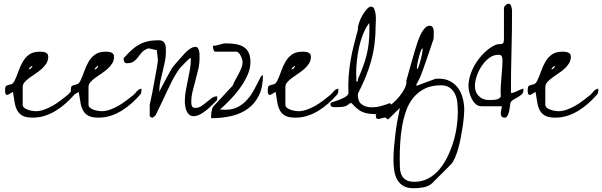

<svg xmlns="http://www.w3.org/2000/svg" viewBox="-20 -624 3198 1020"><path d="M25.4 -122.1Q18.6 -118.2 14.6 -120.1Q10.7 -122.1 9.3 -126Q7.8 -129.9 7.3 -135.3Q6.8 -140.6 6.8 -142.6Q6.8 -162.1 11.7 -166.5Q16.6 -170.9 24.4 -172.4Q32.2 -173.8 41 -176.8Q49.8 -179.7 57.6 -195.3Q69.3 -219.7 78.6 -246.6Q87.9 -273.4 101.6 -296.9Q115.2 -320.3 136.2 -335Q157.2 -349.6 194.3 -349.6Q200.2 -349.6 207.5 -348.6Q214.8 -347.7 221.2 -345.2Q227.5 -342.8 231.9 -337.4Q236.3 -332 236.3 -323.2Q236.3 -302.7 226.1 -286.6Q215.8 -270.5 200.7 -257.3Q185.5 -244.1 168 -232.4Q150.4 -220.7 135.7 -210Q121.1 -199.2 110.8 -187.5Q100.6 -175.8 100.6 -162.1V-68.4Q100.6 -57.6 108.9 -51.3Q117.2 -44.9 127.9 -41Q138.7 -37.1 150.4 -35.2Q162.1 -33.2 168 -33.2Q191.4 -33.2 214.8 -41.5Q238.3 -49.8 260.3 -62.5Q282.2 -75.2 301.8 -90.3Q321.3 -105.5 338.9 -119.1Q344.7 -124 349.1 -129.4Q353.5 -134.8 357.9 -139.6Q362.3 -144.5 367.7 -147.9Q373 -151.4 381.8 -153.3Q381.8 -152.3 381.8 -149.4Q381.8 -146.5 381.8 -144.5Q381.8 -136.7 380.4 -130.9Q378.9 -125 373 -119.1Q351.6 -94.7 327.1 -73.2Q302.7 -51.8 275.4 -35.2Q248 -18.6 217.8 -8.8Q187.5 1 153.3 1Q119.1 1 100.6 -8.8Q82 -18.6 71.8 -37.1Q61.5 -55.7 57.6 -81.1Q53.7 -106.4 48.8 -135.7ZM151.4 -273.4Q151.4 -275.4 147.9 -272.9Q144.5 -270.5 140.1 -266.6Q135.7 -262.7 133.8 -259.3Q131.8 -255.9 133.8 -255.9Q138.7 -254.9 145.5 -261.7Q152.3 -268.6 151.4 -273.4Z M375 -122.1Q368.2 -118.2 364.3 -120.1Q360.4 -122.1 358.9 -126Q357.4 -129.9 356.9 -135.3Q356.4 -140.6 356.4 -142.6Q356.4 -162.1 361.3 -166.5Q366.2 -170.9 374 -172.4Q381.8 -173.8 390.6 -176.8Q399.4 -179.7 407.2 -195.3Q418.9 -219.7 428.2 -246.6Q437.5 -273.4 451.2 -296.9Q464.8 -320.3 485.8 -335Q506.8 -349.6 543.9 -349.6Q549.8 -349.6 557.1 -348.6Q564.5 -347.7 570.8 -345.2Q577.1 -342.8 581.5 -337.4Q585.9 -332 585.9 -323.2Q585.9 -302.7 575.7 -286.6Q565.4 -270.5 550.3 -257.3Q535.2 -244.1 517.6 -232.4Q500 -220.7 485.4 -210Q470.7 -199.2 460.4 -187.5Q450.2 -175.8 450.2 -162.1V-68.4Q450.2 -57.6 458.5 -51.3Q466.8 -44.9 477.5 -41Q488.3 -37.1 500 -35.2Q511.7 -33.2 517.6 -33.2Q541 -33.2 564.5 -41.5Q587.9 -49.8 609.9 -62.5Q631.8 -75.2 651.4 -90.3Q670.9 -105.5 688.5 -119.1Q694.3 -124 698.7 -129.4Q703.1 -134.8 707.5 -139.6Q711.9 -144.5 717.3 -147.9Q722.7 -151.4 731.4 -153.3Q731.4 -152.3 731.4 -149.4Q731.4 -146.5 731.4 -144.5Q731.4 -136.7 730 -130.9Q728.5 -125 722.7 -119.1Q701.2 -94.7 676.8 -73.2Q652.3 -51.8 625 -35.2Q597.7 -18.6 567.4 -8.8Q537.1 1 502.9 1Q468.8 1 450.2 -8.8Q431.6 -18.6 421.4 -37.1Q411.1 -55.7 407.2 -81.1Q403.3 -106.4 398.4 -135.7ZM501 -273.4Q501 -275.4 497.6 -272.9Q494.1 -270.5 489.7 -266.6Q485.4 -262.7 483.4 -259.3Q481.4 -255.9 483.4 -255.9Q488.3 -254.9 495.1 -261.7Q502 -268.6 501 -273.4Z M775.4 -68.4Q777.3 -76.2 781.2 -94.2Q785.2 -112.3 789.6 -134.8Q793.9 -157.2 798.3 -182.6Q802.7 -208 807.1 -230.5Q811.5 -252.9 814.5 -271.5Q817.4 -290 818.4 -298.8Q819.3 -302.7 818.4 -310.5Q817.4 -318.4 816.4 -328.1Q815.4 -337.9 814.5 -345.7Q813.5 -353.5 813.5 -357.4Q810.5 -357.4 803.7 -359.4Q796.9 -361.3 789.6 -362.8Q782.2 -364.3 776.4 -365.7Q770.5 -367.2 767.6 -367.2Q744.1 -358.4 732.9 -345.2Q721.7 -332 712.4 -319.3Q703.1 -306.6 690.4 -297.4Q677.7 -288.1 653.3 -288.1Q644.5 -288.1 640.6 -294.9Q636.7 -301.8 636.7 -310.5V-314.5Q658.2 -338.9 677.2 -356.4Q696.3 -374 717.8 -386.2Q739.3 -398.4 764.6 -404.3Q790 -410.2 823.2 -410.2Q837.9 -410.2 845.2 -404.8Q852.5 -399.4 856.4 -391.1Q860.4 -382.8 860.8 -372.1Q861.3 -361.3 861.3 -348.6Q861.3 -322.3 856 -296.4Q850.6 -270.5 844.2 -244.6Q837.9 -218.8 832 -192.9Q826.2 -167 826.2 -139.6V-135.7Q829.1 -143.6 838.9 -161.6Q848.6 -179.7 859.4 -200.2Q870.1 -220.7 880.4 -238.8Q890.6 -256.8 894.5 -263.7Q895.5 -264.6 901.4 -272Q907.2 -279.3 915.5 -289.1Q923.8 -298.8 932.1 -308.1Q940.4 -317.4 946.3 -323.2Q952.1 -331.1 960.4 -339.8Q968.8 -348.6 978 -356.4Q987.3 -364.3 997.6 -369.6Q1007.8 -375 1018.6 -375Q1027.3 -375 1031.7 -368.2Q1036.1 -361.3 1038.1 -351.6Q1040 -341.8 1040 -331.5Q1040 -321.3 1040 -314.5Q1040 -285.2 1033.2 -255.9Q1026.4 -226.6 1018.6 -197.8Q1010.7 -168.9 1003.4 -139.6Q996.1 -110.4 996.1 -81.1Q996.1 -68.4 1000 -59.6Q1003.9 -50.8 1017.6 -50.8Q1035.2 -50.8 1049.8 -60.5Q1064.5 -70.3 1077.6 -81.5Q1090.8 -92.8 1104 -102.5Q1117.2 -112.3 1133.8 -112.3V-93.8Q1133.8 -92.8 1128.9 -87.9Q1124 -83 1117.2 -76.2Q1110.4 -69.3 1103 -62.5Q1095.7 -55.7 1090.8 -50.8Q1083 -43.9 1073.2 -36.1Q1063.5 -28.3 1053.2 -22Q1043 -15.6 1031.2 -11.2Q1019.5 -6.8 1008.8 -6.8Q994.1 -6.8 984.9 -15.1Q975.6 -23.4 970.7 -35.6Q965.8 -47.9 963.9 -61.5Q961.9 -75.2 961.9 -85.9Q961.9 -115.2 967.3 -144Q972.7 -172.9 978.5 -200.7Q984.4 -228.5 989.3 -256.8Q994.1 -285.2 994.1 -314.5H988.3Q987.3 -314.5 981.4 -308.6Q975.6 -302.7 967.3 -294.9Q959 -287.1 951.2 -278.3Q943.4 -269.5 937.5 -263.7Q932.6 -257.8 926.8 -249.5Q920.9 -241.2 915 -231.4Q909.2 -221.7 903.8 -212.4Q898.4 -203.1 894.5 -195.3Q891.6 -188.5 884.8 -174.8Q877.9 -161.1 869.6 -143.6Q861.3 -126 852.1 -106.4Q842.8 -86.9 834.5 -69.3Q826.2 -51.8 819.3 -38.1Q812.5 -24.4 809.6 -17.6Q808.6 -13.7 801.8 -7.3Q794.9 -1 793 0Q791 1 791 1H788.1H786.1Q785.2 1 784.2 0Q782.2 -1 778.8 -3.9Q775.4 -6.8 775.4 -7.8Z M1216.8 -169.9Q1221.7 -184.6 1230.5 -199.7Q1239.3 -214.8 1247.6 -231Q1255.9 -247.1 1262.2 -262.7Q1268.6 -278.3 1268.6 -293.9Q1268.6 -299.8 1266.1 -309.1Q1263.7 -318.4 1259.3 -327.1Q1254.9 -335.9 1248.5 -342.8Q1242.2 -349.6 1233.4 -349.6H1123Q1119.1 -349.6 1116.7 -354Q1114.3 -358.4 1113.3 -364.3Q1111.3 -372.1 1111.3 -380.9Q1122.1 -380.9 1130.4 -382.8Q1138.7 -384.8 1146.5 -387.2Q1154.3 -389.6 1163.1 -391.6Q1171.9 -393.6 1181.6 -393.6Q1209 -393.6 1232.4 -389.6Q1255.9 -385.7 1273.4 -375Q1291 -364.3 1300.8 -344.7Q1310.5 -325.2 1310.5 -293.9Q1310.5 -258.8 1293.9 -222.7Q1277.3 -186.5 1252.4 -152.8Q1227.5 -119.1 1199.7 -90.8Q1171.9 -62.5 1148.4 -42Q1150.4 -42 1154.3 -42Q1158.2 -42 1163.6 -41.5Q1168.9 -41 1173.3 -41Q1177.7 -41 1178.7 -41Q1214.8 -41 1241.7 -54.7Q1268.6 -68.4 1288.1 -88.9Q1307.6 -109.4 1321.3 -132.8Q1335 -156.2 1345.2 -176.8Q1355.5 -197.3 1362.8 -210.9Q1370.1 -224.6 1377 -224.6Q1377 -161.1 1355.5 -117.2Q1334 -73.2 1296.9 -46.4Q1259.8 -19.5 1209.5 -7.8Q1159.2 3.9 1101.6 3.9Q1101.6 -1 1101.6 -9.8Q1101.6 -18.6 1103 -27.3Q1104.5 -36.1 1106.9 -44.9Q1109.4 -53.7 1114.3 -59.6Z M1420.9 -122.1Q1414.1 -118.2 1410.2 -120.1Q1406.2 -122.1 1404.8 -126Q1403.3 -129.9 1402.8 -135.3Q1402.3 -140.6 1402.3 -142.6Q1402.3 -162.1 1407.2 -166.5Q1412.1 -170.9 1419.9 -172.4Q1427.7 -173.8 1436.5 -176.8Q1445.3 -179.7 1453.1 -195.3Q1464.8 -219.7 1474.1 -246.6Q1483.4 -273.4 1497.1 -296.9Q1510.7 -320.3 1531.7 -335Q1552.7 -349.6 1589.8 -349.6Q1595.7 -349.6 1603 -348.6Q1610.4 -347.7 1616.7 -345.2Q1623 -342.8 1627.4 -337.4Q1631.8 -332 1631.8 -323.2Q1631.8 -302.7 1621.6 -286.6Q1611.3 -270.5 1596.2 -257.3Q1581.1 -244.1 1563.5 -232.4Q1545.9 -220.7 1531.2 -210Q1516.6 -199.2 1506.3 -187.5Q1496.1 -175.8 1496.1 -162.1V-68.4Q1496.1 -57.6 1504.4 -51.3Q1512.7 -44.9 1523.4 -41Q1534.2 -37.1 1545.9 -35.2Q1557.6 -33.2 1563.5 -33.2Q1586.9 -33.2 1610.4 -41.5Q1633.8 -49.8 1655.8 -62.5Q1677.7 -75.2 1697.3 -90.3Q1716.8 -105.5 1734.4 -119.1Q1740.2 -124 1744.6 -129.4Q1749 -134.8 1753.4 -139.6Q1757.8 -144.5 1763.2 -147.9Q1768.6 -151.4 1777.3 -153.3Q1777.3 -152.3 1777.3 -149.4Q1777.3 -146.5 1777.3 -144.5Q1777.3 -136.7 1775.9 -130.9Q1774.4 -125 1768.6 -119.1Q1747.1 -94.7 1722.7 -73.2Q1698.2 -51.8 1670.9 -35.2Q1643.6 -18.6 1613.3 -8.8Q1583 1 1548.8 1Q1514.6 1 1496.1 -8.8Q1477.5 -18.6 1467.3 -37.1Q1457 -55.7 1453.1 -81.1Q1449.2 -106.4 1444.3 -135.7ZM1546.9 -273.4Q1546.9 -275.4 1543.5 -272.9Q1540 -270.5 1535.6 -266.6Q1531.2 -262.7 1529.3 -259.3Q1527.3 -255.9 1529.3 -255.9Q1534.2 -254.9 1541 -261.7Q1547.9 -268.6 1546.9 -273.4Z M1735.4 -72.3Q1735.4 -78.1 1748 -82Q1760.7 -85.9 1776.9 -91.8Q1793 -97.7 1809.1 -106Q1825.2 -114.3 1831.1 -127Q1829.1 -173.8 1832 -215.8Q1835 -257.8 1841.8 -298.8Q1848.6 -339.8 1858.9 -381.3Q1869.1 -422.9 1881.8 -468.8Q1879.9 -478.5 1886.2 -499Q1892.6 -519.5 1903.3 -539.1Q1914.1 -558.6 1927.2 -573.7Q1940.4 -588.9 1951.2 -588.9Q1962.9 -588.9 1968.3 -576.2Q1973.6 -563.5 1975.6 -546.9Q1977.5 -530.3 1976.6 -513.2Q1975.6 -496.1 1975.6 -487.3Q1975.6 -437.5 1969.7 -391.1Q1963.9 -344.7 1951.7 -300.8Q1939.5 -256.8 1921.9 -213.9Q1904.3 -170.9 1881.8 -127Q1881.8 -127 1881.3 -124Q1880.9 -121.1 1880.9 -119.1Q1881.8 -84 1901.4 -69.8Q1920.9 -55.7 1947.8 -54.2Q1974.6 -52.7 2003.4 -60.5Q2032.2 -68.4 2050.8 -76.2L2059.6 -68.4Q2054.7 -59.6 2045.4 -50.3Q2036.1 -41 2025.4 -33.7Q2014.6 -26.4 2004.4 -22Q1994.1 -17.6 1988.3 -17.6Q1962.9 -17.6 1944.3 -19.5Q1925.8 -21.5 1910.2 -27.3Q1894.5 -33.2 1879.9 -44.9Q1865.2 -56.6 1847.7 -76.2H1839.8Q1831.1 -68.4 1823.7 -64Q1816.4 -59.6 1806.6 -57.6Q1796.9 -55.7 1784.7 -55.2Q1772.5 -54.7 1756.8 -54.7Q1746.1 -54.7 1740.7 -58.1Q1735.4 -61.5 1735.4 -72.3ZM1941.4 -502Q1921.9 -475.6 1908.7 -442.4Q1895.5 -409.2 1887.7 -374Q1879.9 -338.9 1876 -302.7Q1872.1 -266.6 1872.1 -233.4Q1872.1 -231.4 1872.6 -224.6Q1873 -217.8 1873 -210.4Q1873 -203.1 1873.5 -196.3Q1874 -189.5 1874 -187.5Q1875 -188.5 1877.9 -191.4Q1880.9 -194.3 1881.8 -195.3V-205.1Q1896.5 -237.3 1907.7 -267.6Q1918.9 -297.9 1926.8 -328.6Q1934.6 -359.4 1938.5 -391.6Q1942.4 -423.8 1942.4 -460.9Q1942.4 -462.9 1942.4 -469.2Q1942.4 -475.6 1942.4 -481.9Q1942.4 -488.3 1941.9 -494.1Q1941.4 -500 1941.4 -502Z M2070.3 226.6Q2070.3 193.4 2073.2 158.2Q2076.2 123 2080.6 87.4Q2085 51.8 2091.3 16.6Q2097.7 -18.6 2104.5 -50.8L2044.9 7.8Q2043.9 8.8 2043.9 8.8Q2043 9.8 2041 9.8Q2039.1 9.8 2038.1 8.8Q2038.1 8.8 2036.1 7.8Q2035.2 7.8 2031.7 3.9Q2028.3 0 2027.3 0Q2026.4 0 2021.5 1Q2016.6 2 2010.7 3.4Q2004.9 4.9 1999.5 6.3Q1994.1 7.8 1994.1 7.8H1989.3Q1983.4 7.8 1981 5.4Q1978.5 2.9 1977.5 -1Q1976.6 -4.9 1976.6 -9.8Q1976.6 -14.6 1976.6 -18.6Q1976.6 -28.3 1978 -37.1Q1979.5 -45.9 1994.1 -50.8Q1994.1 -50.8 1999.5 -50.8Q2004.9 -50.8 2010.7 -50.8Q2016.6 -50.8 2021.5 -50.8Q2026.4 -50.8 2027.3 -50.8Q2040 -53.7 2060.1 -69.8Q2080.1 -85.9 2098.6 -107.9Q2117.2 -129.9 2129.4 -153.8Q2141.6 -177.7 2138.7 -195.3Q2141.6 -207 2149.9 -235.8Q2158.2 -264.6 2167.5 -297.9Q2176.8 -331.1 2185.5 -359.9Q2194.3 -388.7 2198.2 -400.4Q2200.2 -405.3 2205.6 -419.4Q2210.9 -433.6 2218.8 -448.7Q2226.6 -463.9 2237.8 -475.6Q2249 -487.3 2262.7 -487.3Q2271.5 -487.3 2275.9 -482.4Q2280.3 -477.5 2282.2 -470.7Q2284.2 -463.9 2284.2 -456.1Q2284.2 -448.2 2284.2 -443.4Q2284.2 -439.5 2284.2 -429.7Q2284.2 -419.9 2283.2 -417Q2279.3 -406.2 2270 -377.9Q2260.7 -349.6 2250 -318.8Q2239.3 -288.1 2229.5 -260.3Q2219.7 -232.4 2214.8 -220.7Q2213.9 -217.8 2210.4 -210.9Q2207 -204.1 2203.1 -195.8Q2199.2 -187.5 2194.8 -180.2Q2190.4 -172.9 2189.5 -169.9H2193.4H2198.2Q2202.1 -170.9 2215.3 -176.3Q2228.5 -181.6 2244.6 -187.5Q2260.7 -193.4 2274.4 -198.2Q2288.1 -203.1 2292 -205.1Q2293 -205.1 2300.3 -205.6Q2307.6 -206.1 2311.5 -206.1Q2346.7 -206.1 2372.6 -191.9Q2398.4 -177.7 2414.6 -154.8Q2430.7 -131.8 2438.5 -101.6Q2446.3 -71.3 2446.3 -39.1Q2446.3 -26.4 2444.3 -3.4Q2442.4 19.5 2438 48.3Q2433.6 77.1 2427.7 107.9Q2421.9 138.7 2414.1 166Q2406.2 193.4 2396.5 215.3Q2386.7 237.3 2377 248L2275.4 349.6Q2266.6 358.4 2253.9 363.8Q2241.2 369.1 2228 371.6Q2214.8 374 2201.2 375Q2187.5 376 2176.8 376Q2143.6 376 2123 363.8Q2102.5 351.6 2090.8 331.1Q2079.1 310.5 2074.7 283.7Q2070.3 256.8 2070.3 226.6ZM2103.5 218.8Q2103.5 243.2 2104.5 265.6Q2105.5 288.1 2112.8 304.7Q2120.1 321.3 2136.2 331.5Q2152.3 341.8 2181.6 341.8Q2222.7 341.8 2255.9 323.7Q2289.1 305.7 2314.5 275.4Q2339.8 245.1 2358.4 206.5Q2377 168 2389.2 127Q2401.4 85.9 2406.7 45.9Q2412.1 5.9 2412.1 -26.4Q2412.1 -51.8 2409.7 -77.6Q2407.2 -103.5 2397.5 -124Q2387.7 -144.5 2369.6 -157.7Q2351.6 -170.9 2321.3 -170.9Q2270.5 -170.9 2234.9 -152.3Q2199.2 -133.8 2174.8 -103.5Q2150.4 -73.2 2136.7 -33.2Q2123 6.8 2115.7 49.8Q2108.4 92.8 2106 136.7Q2103.5 180.7 2103.5 218.8ZM2223.6 -367.2Q2221.7 -367.2 2217.8 -358.9Q2213.9 -350.6 2210.4 -338.4Q2207 -326.2 2203.1 -312Q2199.2 -297.9 2197.3 -285.6Q2195.3 -273.4 2194.8 -265.6Q2194.3 -257.8 2196.3 -257.8Q2199.2 -257.8 2202.1 -265.6Q2205.1 -273.4 2209 -285.6Q2212.9 -297.9 2216.3 -312Q2219.7 -326.2 2222.2 -338.4Q2224.6 -350.6 2225.1 -358.9Q2225.6 -367.2 2223.6 -367.2Z M2538.1 -59.6Q2519.5 -59.6 2506.8 -71.3Q2494.1 -83 2485.8 -99.6Q2477.5 -116.2 2473.1 -134.8Q2468.8 -153.3 2468.8 -167Q2468.8 -197.3 2480 -230Q2491.2 -262.7 2510.3 -292Q2529.3 -321.3 2554.2 -345.2Q2579.1 -369.1 2606.4 -382.8Q2618.2 -388.7 2627.4 -389.2Q2636.7 -389.6 2643.6 -390.1Q2650.4 -390.6 2653.8 -396Q2657.2 -401.4 2657.2 -417V-580.1Q2657.2 -587.9 2666 -596.2Q2674.8 -604.5 2682.6 -604.5Q2687.5 -604.5 2690.9 -600.1Q2694.3 -595.7 2696.3 -589.8Q2698.2 -584 2699.2 -577.1Q2700.2 -570.3 2700.2 -567.4Q2700.2 -457 2697.3 -350.1Q2694.3 -243.2 2694.3 -129.9Q2702.1 -129.9 2710 -132.8Q2717.8 -135.7 2726.6 -139.6Q2735.4 -143.6 2743.7 -147.5Q2752 -151.4 2759.8 -153.3Q2759.8 -152.3 2760.3 -149.4Q2760.7 -146.5 2760.7 -144.5Q2760.7 -130.9 2751.5 -122.6Q2742.2 -114.3 2730 -107.4Q2717.8 -100.6 2706.5 -93.8Q2695.3 -86.9 2691.4 -76.2Q2690.4 -74.2 2689.5 -62.5Q2688.5 -50.8 2685.5 -36.1Q2682.6 -21.5 2676.8 -10.3Q2670.9 1 2662.1 1Q2648.4 1 2644 -6.8Q2639.6 -14.6 2640.6 -25.4Q2641.6 -36.1 2644 -45.9Q2646.5 -55.7 2646.5 -59.6ZM2502.9 -167Q2502.9 -134.8 2523.4 -113.8Q2543.9 -92.8 2576.2 -92.8Q2583 -92.8 2592.3 -92.8Q2601.6 -92.8 2611.3 -94.2Q2621.1 -95.7 2628.9 -99.6Q2636.7 -103.5 2640.6 -111.3Q2638.7 -137.7 2640.1 -161.6Q2641.6 -185.5 2643.6 -209.5Q2645.5 -233.4 2647.5 -257.3Q2649.4 -281.2 2649.4 -307.6Q2649.4 -319.3 2645 -326.2Q2640.6 -333 2627.9 -333Q2601.6 -333 2578.6 -315.9Q2555.7 -298.8 2538.6 -272.9Q2521.5 -247.1 2512.2 -218.3Q2502.9 -189.5 2502.9 -167Z M2801.8 -122.1Q2794.9 -118.2 2791 -120.1Q2787.1 -122.1 2785.6 -126Q2784.2 -129.9 2783.7 -135.3Q2783.2 -140.6 2783.2 -142.6Q2783.2 -162.1 2788.1 -166.5Q2793 -170.9 2800.8 -172.4Q2808.6 -173.8 2817.4 -176.8Q2826.2 -179.7 2834 -195.3Q2845.7 -219.7 2855 -246.6Q2864.3 -273.4 2877.9 -296.9Q2891.6 -320.3 2912.6 -335Q2933.6 -349.6 2970.7 -349.6Q2976.6 -349.6 2983.9 -348.6Q2991.2 -347.7 2997.6 -345.2Q3003.9 -342.8 3008.3 -337.4Q3012.7 -332 3012.7 -323.2Q3012.7 -302.7 3002.4 -286.6Q2992.2 -270.5 2977.1 -257.3Q2961.9 -244.1 2944.3 -232.4Q2926.8 -220.7 2912.1 -210Q2897.5 -199.2 2887.2 -187.5Q2877 -175.8 2877 -162.1V-68.4Q2877 -57.6 2885.3 -51.3Q2893.6 -44.9 2904.3 -41Q2915 -37.1 2926.8 -35.2Q2938.5 -33.2 2944.3 -33.2Q2967.8 -33.2 2991.2 -41.5Q3014.6 -49.8 3036.6 -62.5Q3058.6 -75.2 3078.1 -90.3Q3097.7 -105.5 3115.2 -119.1Q3121.1 -124 3125.5 -129.4Q3129.9 -134.8 3134.3 -139.6Q3138.7 -144.5 3144 -147.9Q3149.4 -151.4 3158.2 -153.3Q3158.2 -152.3 3158.2 -149.4Q3158.2 -146.5 3158.2 -144.5Q3158.2 -136.7 3156.7 -130.9Q3155.3 -125 3149.4 -119.1Q3127.9 -94.7 3103.5 -73.2Q3079.1 -51.8 3051.8 -35.2Q3024.4 -18.6 2994.1 -8.8Q2963.9 1 2929.7 1Q2895.5 1 2877 -8.8Q2858.4 -18.6 2848.1 -37.1Q2837.9 -55.7 2834 -81.1Q2830.1 -106.4 2825.2 -135.7ZM2927.7 -273.4Q2927.7 -275.4 2924.3 -272.9Q2920.9 -270.5 2916.5 -266.6Q2912.1 -262.7 2910.2 -259.3Q2908.2 -255.9 2910.2 -255.9Q2915 -254.9 2921.9 -261.7Q2928.7 -268.6 2927.7 -273.4Z"/></svg>

Font: Zeyada
Style: Regular
Weight: 400
Version: Version 1.002 2010